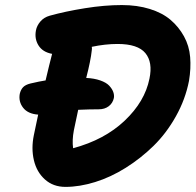

<svg xmlns="http://www.w3.org/2000/svg" viewBox="-20 -729 773 759"><path d="M238.8 9.8Q190.4 9.8 157.7 -19.5Q125 -48.8 114 -95.5Q103 -142.1 113.8 -194.8Q130.4 -274.4 130.9 -275.9Q90.3 -278.8 71.5 -303Q52.7 -327.1 58.1 -357.9Q62 -374.5 71.3 -384.3Q80.6 -394 100.1 -398.9Q137.7 -407.7 160.2 -411.1Q164.6 -431.6 174.1 -469.2Q183.6 -506.8 186 -516.1Q148.9 -522.9 132.3 -549.3Q115.7 -575.7 122.1 -608.9Q125.5 -627.4 139.6 -644Q153.8 -660.6 176.8 -667Q238.3 -684.1 315.7 -696.5Q393.1 -709 461.9 -709Q522.5 -709 572 -693.6Q621.6 -678.2 654.1 -650.6Q686.5 -623 707.3 -585.4Q728 -547.9 731.7 -503.4Q735.4 -459 727.1 -409.2Q712.9 -336.4 675.5 -269.5Q638.2 -202.6 587.4 -152.8Q536.6 -103 477.1 -65.7Q417.5 -28.3 356 -9.3Q294.4 9.8 238.8 9.8ZM272 -213.9Q264.6 -174.8 269 -143.1Q393.1 -176.3 472.9 -252Q552.7 -327.6 570.8 -418Q584.5 -482.9 554.7 -519Q524.9 -555.2 444.8 -555.2Q396 -555.2 342.8 -543.9Q344.2 -537.6 342.8 -529.8Q338.4 -488.8 320.8 -420.9Q352.5 -419.4 376.2 -411.1Q399.9 -402.8 411.4 -390.6Q422.9 -378.4 427.5 -366Q432.1 -353.5 430.2 -341.8Q425.8 -321.3 409.9 -309.1Q394 -296.9 370.1 -296.9Q335 -296.9 289.1 -294.9Q274.9 -230 272 -213.9Z"/></svg>

Font: Shantell Sans Normal
Style: Bold Italic
Weight: 700
Italic angle: -11.31°
Designer: Stephen Nixon, Anya Danilova, Shantell Martin
Foundry: Arrow Type
Version: Version 1.006;[559af2be0]